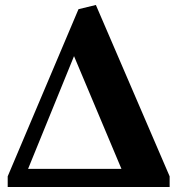

<svg xmlns="http://www.w3.org/2000/svg" viewBox="-20 -753 740 773"><path d="M11 0V-43L296 -716L366 -733L663 -43V0ZM93 -73H469L278 -527Z"/></svg>

Font: Libre Bodoni
Style: Italic
Weight: 400
Italic angle: -13°
Designer: Pablo Impallari, Rodrigo Fuenzalida
Foundry: Impallari Type
Version: Version 2.005;gftools[0.9.23]